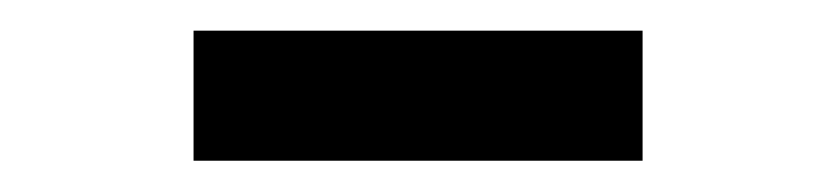

<svg xmlns="http://www.w3.org/2000/svg" viewBox="-20 -742 540 124"><path d="M105 -638.2V-722.2H395V-638.2Z"/></svg>

Font: Display Semibold
Style: Regular
Weight: 600
Designer: Latin by Veronika Burian and Jose Scaglione. Greek by Irene Vlachou. Cyrillic by Vera Evstafieva.
Foundry: TypeTogether
Version: Version 3.002